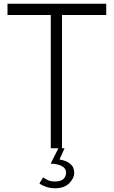

<svg xmlns="http://www.w3.org/2000/svg" viewBox="-20 -790 606 1023"><path d="M250.5 0V-710H20V-770H546V-710H310.5V0ZM273 213Q247 213 224.2 205Q201.5 197 190 187L210 155Q220.5 163 235.5 170Q250.5 177 273 177Q304.5 177 318.2 163.5Q332 150 332 130Q332 106.5 308.8 94.5Q285.5 82.5 250 82L291 0H324L297 60Q331 64.5 353.2 82Q375.5 99.5 375.5 131Q375.5 158.5 349.5 185.8Q323.5 213 273 213Z"/></svg>

Font: Junction Light
Style: Regular
Weight: 300
Designer: Caroline Hadilaksono
Foundry: Caroline Hadilaksono, Tyler Finck, The League of Moveable Type
Version: Version 2.000; ttfautohint (v1.8.3)